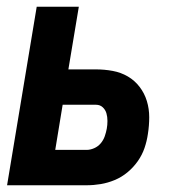

<svg xmlns="http://www.w3.org/2000/svg" viewBox="-20 -550 540 570"><path d="M1 0 89 -530H214L183 -344H265Q290 -344 314.5 -339.5Q339 -335 359.5 -323Q380 -311 394.5 -292Q409 -273 416 -250Q423 -227 423 -202Q423 -177 419 -152Q416 -131 409 -110.5Q402 -90 389 -71.5Q376 -53 358.5 -38.5Q341 -24 320.5 -15.5Q300 -7 279 -3.5Q258 0 237 0ZM144 -105H237Q248 -105 259.5 -110Q271 -115 279 -124.5Q287 -134 291 -145.5Q295 -157 297 -168Q299 -179 299 -191Q299 -203 296 -213.5Q293 -224 285 -231.5Q277 -239 265 -239H166Z"/></svg>

Font: Iosevka Curly XBdObl
Style: Regular
Weight: 800
Italic angle: -9°
Monospace: yes
Designer: Belleve Invis
Foundry: Belleve Invis
Version: Version 11.1.0; ttfautohint (v1.8.3)